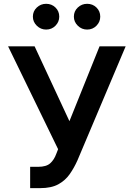

<svg xmlns="http://www.w3.org/2000/svg" viewBox="-20 -968 696 998"><path d="M136.7 9.9V-100.9H178.3Q220.5 -100.9 240.9 -119.1Q261.4 -137.4 272.4 -168L282 -192.5L22 -727.3H159.8L340.9 -338.1L497.5 -727.3H633.2L382.5 -134.2Q365.4 -95.9 342.5 -63Q319.6 -30.2 283.2 -10.1Q246.8 9.9 188.6 9.9ZM219.8 -814.3Q191.8 -814.3 171.3 -834.3Q150.9 -854.4 150.9 -881.4Q150.9 -909.8 171.3 -929Q191.8 -948.2 219.8 -948.2Q248.6 -948.2 268.3 -929Q288 -909.8 288 -881.4Q288 -854.4 268.3 -834.3Q248.6 -814.3 219.8 -814.3ZM432.9 -814.3Q404.8 -814.3 384.4 -834.3Q364 -854.4 364 -881.4Q364 -909.8 384.4 -929Q404.8 -948.2 432.9 -948.2Q461.6 -948.2 481.4 -929Q501.1 -909.8 501.1 -881.4Q501.1 -854.4 481.4 -834.3Q461.6 -814.3 432.9 -814.3Z"/></svg>

Font: Inter UI Semi Bold
Style: Regular
Weight: 600
Designer: Rasmus Andersson
Foundry: rsms
Version: 3.2;8d6f07862